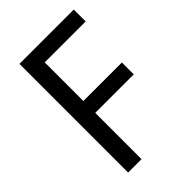

<svg xmlns="http://www.w3.org/2000/svg" viewBox="-212 -803 892 892"><g transform="rotate(-45 234.0 -357.0)"><path d="M176 0V-304H429V-382H176V-636H445V-714H88V0Z"/></g></svg>

Font: Noto Sans Sinhala SemiCondensed
Style: Regular
Weight: 400
Width: 4
Designer: Jelle Bosma - Monotype Design Team
Foundry: Monotype Imaging Inc.
Version: Version 2.006